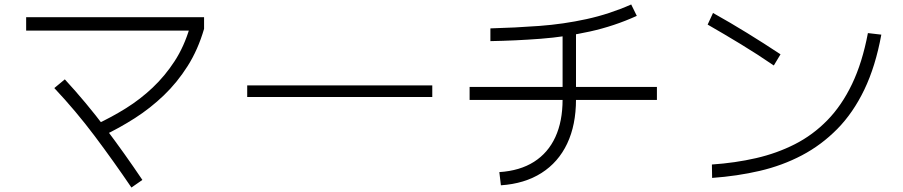

<svg xmlns="http://www.w3.org/2000/svg" viewBox="-20 -788 4040 859"><path d="M440 -180 411 -232Q480 -264 544 -304Q608 -344 663 -396Q718 -448 761 -514Q804 -580 829 -665L842 -651H97V-711H893V-659Q866 -566 819.5 -492.5Q773 -419 713 -361.5Q653 -304 583.5 -259.5Q514 -215 440 -180ZM568 51Q488 -67 403.5 -179.5Q319 -292 223 -394L270 -433Q365 -330 451 -216Q537 -102 617 17Z M1914 -406V-354H1086V-406Z M2174 -604V-661Q2285 -664 2393 -672Q2501 -680 2604 -702.5Q2707 -725 2804 -768L2829 -717Q2728 -671 2619 -647Q2510 -623 2398 -614.5Q2286 -606 2174 -604ZM2919 -399V-341H2081V-399ZM2221 41 2214 -18Q2306 -24 2369 -64Q2432 -104 2464.5 -174.5Q2497 -245 2497 -343V-659H2557V-343Q2557 -229 2517.5 -145.5Q2478 -62 2402.5 -14Q2327 34 2221 41Z M3166 8 3165 -52Q3269 -59 3362.5 -80.5Q3456 -102 3536.5 -143Q3617 -184 3681.5 -250Q3746 -316 3792 -412Q3838 -508 3863 -640L3923 -633Q3897 -491 3847 -387Q3797 -283 3726 -211Q3655 -139 3567.5 -93Q3480 -47 3379 -23.5Q3278 0 3166 8ZM3472 -545 3442 -495Q3369 -545 3295 -590Q3221 -635 3146 -678L3170 -730Q3247 -687 3322.5 -640.5Q3398 -594 3472 -545Z"/></svg>

Font: Murecho Thin Light
Style: Regular
Weight: 300
Version: Version 1.010